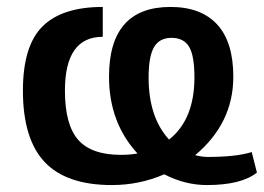

<svg xmlns="http://www.w3.org/2000/svg" viewBox="-20 -524 760 553"><path d="M720 -27Q675 9 576 9Q513 9 453 -22Q382 9 302 9Q171 9 108.5 -57.5Q46 -124 46 -263Q46 -392 102.5 -448Q159 -504 276 -504V-418Q167 -418 167 -263Q167 -165 205 -121.5Q243 -78 328 -78Q355 -78 376 -82Q294 -171 294 -303Q294 -504 471 -504Q559 -504 605.5 -453.5Q652 -403 652 -303Q652 -169 542 -77Q562 -72 578 -72Q660 -72 705 -86ZM408 -301Q408 -186 467 -122Q540 -180 540 -301Q540 -364 524.5 -389.5Q509 -415 474 -415Q439 -415 423.5 -388Q408 -361 408 -301Z"/></svg>

Font: Exo 2 Semi Bold
Style: Regular
Weight: 600
Designer: Natanael Gama
Version: Version 1.001;PS 001.001;hotconv 1.0.88;makeotf.lib2.5.64775